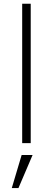

<svg xmlns="http://www.w3.org/2000/svg" viewBox="-20 -753 278 1010"><path d="M96.7 0V-733.4H141.6V0ZM42 236.3 93.8 62.5H151.4L77.1 236.3Z"/></svg>

Font: Gothic A1 ExtraLight
Style: Regular
Weight: 275
Designer: HanYang I&C Co.,Ltd.
Foundry: HanYang I&C Co.,Ltd.
Version: Version 2.50